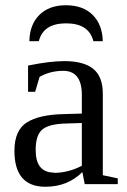

<svg xmlns="http://www.w3.org/2000/svg" viewBox="-20 -701 483 732"><path d="M292 -340V-339Q292 -431 221 -431Q172 -431 131 -408L114 -351H87V-451Q169 -468 226 -468Q299 -468 335.5 -438.5Q372 -409 372 -343V-33L429 -21V1H303L294 -45Q238 11 153 11Q35 11 35 -126Q35 -204 82 -234Q129 -264 223 -266L292 -268ZM186 -43V-42Q240 -42 292 -69V-232L228 -230Q166 -228 141 -207Q116 -186 116 -129Q116 -43 186 -43ZM92 -544Q93 -607 130 -644Q167 -681 231 -681Q296 -681 333 -644.5Q370 -608 372 -544H336Q319 -612 232 -612Q145 -612 128 -544Z"/></svg>

Font: Libra Serif Modern
Style: Regular
Weight: 400
Designer: Stefan Peev, Context Ltd
Foundry: Stefan Peev, Context Ltd
Version: Version 1.000